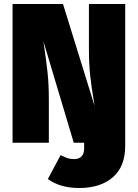

<svg xmlns="http://www.w3.org/2000/svg" viewBox="-20 -716 691 963"><path d="M608 -696V16Q608 119 546 173Q484 227 377 227Q282 227 220 182L284 62Q306 73 319.5 77.5Q333 82 352 82Q376 82 389 68.5Q402 55 402 29V0H350L198 -508L201 -486Q212 -413 218.5 -352.5Q225 -292 225 -216V0H43V-696H296L454 -186L451 -207Q439 -276 432.5 -335.5Q426 -395 426 -473V-696Z"/></svg>

Font: FiraGO Heavy
Style: Regular
Weight: 900
Designer: bBox Type
Foundry: bBox Type GmbH
Version: Version 1.001